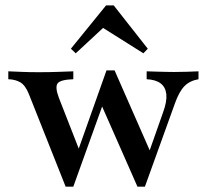

<svg xmlns="http://www.w3.org/2000/svg" viewBox="-20 -678 764 705"><path d="M221 7.3 85.5 -333.9Q72.6 -365.3 54.4 -375.8Q36.3 -386.3 10.5 -387.1V-416.1Q33.9 -415.3 60.1 -414.1Q86.3 -412.9 121.8 -412.9Q162.1 -412.9 193.1 -414.1Q224.2 -415.3 249.2 -416.1V-387.1Q201.6 -385.5 191.5 -371.8Q181.5 -358.1 196 -319.4L274.2 -119.4L260.5 -108.1L371 -419.4L396 -400.8L249.2 7.3ZM484.7 7.3 349.2 -300 371 -419.4H400.8L535.5 -112.9L520.2 -99.2L579 -266.1Q593.5 -305.6 590.7 -331.9Q587.9 -358.1 569.8 -371.8Q551.6 -385.5 518.5 -387.1V-416.1Q540.3 -415.3 557.3 -414.9Q574.2 -414.5 589.1 -414.1Q604 -413.7 619.4 -413.7Q643.5 -413.7 666.5 -414.5Q689.5 -415.3 708.9 -416.1V-387.1Q676.6 -381.5 657.3 -361.7Q637.9 -341.9 622.6 -299.2L512.1 7.3ZM258.1 -482.3 240.3 -499.2 369.4 -658.1H397.6L522.6 -499.2L506.5 -482.3L338.7 -587.9L381.5 -596.8Z"/></svg>

Font: Playfair SemiBold
Style: Regular
Weight: 600
Designer: Claus Eggers Sørensen
Foundry: Claus Eggers Sørensen
Version: Version 2.001;gftools[0.9.30]